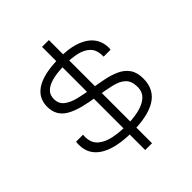

<svg xmlns="http://www.w3.org/2000/svg" viewBox="-216 -845 1016 1016"><g transform="rotate(-45 292.5 -337.0)"><path d="M274 49V-723H325V49ZM291 -67Q233 -67 187.5 -76.5Q142 -86 110 -105Q78 -124 61.5 -152.5Q45 -181 45 -220Q45 -225 45.5 -231Q46 -237 47 -241H99Q99 -238 98.5 -233.5Q98 -229 98 -226Q98 -179 127.5 -154.5Q157 -130 202 -121.5Q247 -113 293 -113Q345 -113 387.5 -122.5Q430 -132 456 -154.5Q482 -177 482 -215Q482 -259 459.5 -281Q437 -303 395 -313Q353 -323 294 -332Q240 -340 198 -351Q156 -362 127 -378.5Q98 -395 83.5 -420Q69 -445 69 -481Q69 -510 81 -534.5Q93 -559 119.5 -577.5Q146 -596 190.5 -606.5Q235 -617 301 -617Q360 -617 401.5 -605.5Q443 -594 469.5 -574Q496 -554 508.5 -527.5Q521 -501 521 -472Q521 -468 521 -465.5Q521 -463 520 -456H468V-461Q468 -507 444 -530.5Q420 -554 382 -562.5Q344 -571 302 -571Q269 -571 237 -567.5Q205 -564 179 -554.5Q153 -545 138 -528Q123 -511 123 -483Q123 -448 148 -428.5Q173 -409 213.5 -399Q254 -389 300 -382Q346 -375 388 -366.5Q430 -358 463 -342.5Q496 -327 515.5 -299Q535 -271 535 -225Q535 -184 519 -154Q503 -124 472 -105Q441 -86 395.5 -76.5Q350 -67 291 -67Z"/></g></svg>

Font: Archivo Expanded Thin
Style: Regular
Weight: 250
Width: 7
Designer: Hector Gatti
Foundry: Omnibus-Type
Version: Version 2.001